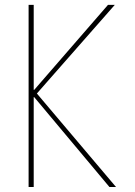

<svg xmlns="http://www.w3.org/2000/svg" viewBox="-20 -750 540 770"><path d="M117.2 -389.6 413.1 -730.5H440.4L127.9 -375L445.3 0H418.9L117.2 -360.4H115.2V0H94.7V-730.5H115.2V-389.6Z"/></svg>

Font: Mgen+ 1mn thin
Style: Regular
Weight: 100
Designer: [Source Han Sans]
Ryoko NISHIZUKA  (kana & ideographs); Paul D. Hunt (Latin, Greek & Cyrillic); Wenlong ZHANG  (bopomofo
Version: Version 1.059.20150602